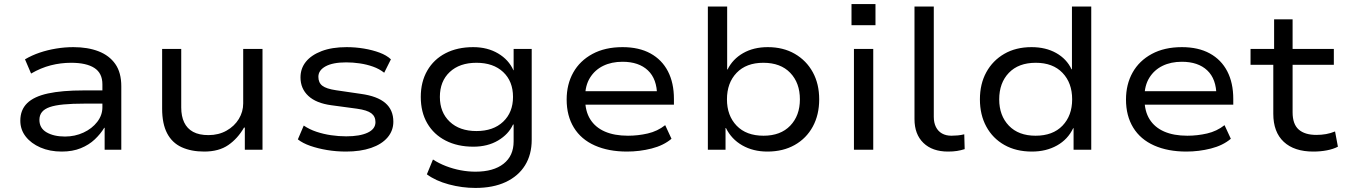

<svg xmlns="http://www.w3.org/2000/svg" viewBox="-20 -737 6624 945"><path d="M284 9Q225 9 179 -11Q133 -31 106.5 -65Q80 -99 80 -143Q80 -196 113.5 -229Q147 -262 216 -277Q285 -292 391 -292H500V-227H396Q336 -227 293.5 -223Q251 -219 225 -210Q199 -201 186.5 -185.5Q174 -170 174 -147Q174 -106 209.5 -85.5Q245 -65 300 -65Q349 -65 391 -84.5Q433 -104 458.5 -137Q484 -170 484 -209V-322Q484 -377 444.5 -402.5Q405 -428 330 -428Q279 -428 230 -415.5Q181 -403 133 -375L103 -445Q137 -465 175.5 -478Q214 -491 256.5 -498Q299 -505 341 -505Q412 -505 465 -484.5Q518 -464 547.5 -422Q577 -380 577 -312V0H495V-108H493Q475 -78 446.5 -51Q418 -24 377.5 -7.5Q337 9 284 9Z M985 9Q921 9 874 -12.5Q827 -34 802.5 -81Q778 -128 778 -202V-496H872V-208Q872 -165 886.5 -134.5Q901 -104 930.5 -88Q960 -72 1006 -72Q1056 -72 1095 -94Q1134 -116 1155.5 -151.5Q1177 -187 1177 -228V-496H1272V0H1185V-109H1181Q1150 -55 1103.5 -23Q1057 9 985 9Z M1683 9Q1635 9 1590 1.5Q1545 -6 1507.5 -19Q1470 -32 1446 -51L1475 -119Q1503 -100 1537.5 -88.5Q1572 -77 1609.5 -71.5Q1647 -66 1684 -66Q1751 -66 1789.5 -84Q1828 -102 1828 -136Q1828 -164 1807.5 -179.5Q1787 -195 1737 -202L1611 -219Q1536 -229 1497.5 -265Q1459 -301 1459 -356Q1459 -400 1485.5 -433Q1512 -466 1563 -485.5Q1614 -505 1686 -505Q1729 -505 1771 -498Q1813 -491 1848 -478Q1883 -465 1904 -445L1871 -379Q1847 -398 1816 -409Q1785 -420 1751 -425Q1717 -430 1684 -430Q1618 -430 1582.5 -410.5Q1547 -391 1547 -359Q1547 -330 1566.5 -315Q1586 -300 1633 -293L1756 -275Q1837 -264 1876.5 -230Q1916 -196 1916 -138Q1916 -94 1887.5 -60.5Q1859 -27 1806.5 -9Q1754 9 1683 9Z M2320 188Q2254 188 2189 170.5Q2124 153 2081 121L2111 48Q2140 67 2175 80.5Q2210 94 2247 101Q2284 108 2320 108Q2409 108 2458.5 69Q2508 30 2508 -41V-124H2505Q2483 -76 2431.5 -45.5Q2380 -15 2310 -15Q2232 -15 2173.5 -45Q2115 -75 2083 -130Q2051 -185 2051 -260Q2051 -334 2083 -389.5Q2115 -445 2173 -475Q2231 -505 2309 -505Q2379 -505 2431.5 -474Q2484 -443 2507 -391H2508V-496H2597V-49Q2597 24 2564 77Q2531 130 2469 159Q2407 188 2320 188ZM2325 -92Q2408 -92 2456.5 -138Q2505 -184 2505 -260Q2505 -337 2456.5 -382.5Q2408 -428 2325 -428Q2242 -428 2193.5 -382.5Q2145 -337 2145 -260Q2145 -184 2193.5 -138Q2242 -92 2325 -92Z M3066 9Q2975 9 2907.5 -21Q2840 -51 2804.5 -109Q2769 -167 2769 -247Q2769 -322 2801.5 -380Q2834 -438 2896 -471.5Q2958 -505 3044 -505Q3125 -505 3181.5 -474Q3238 -443 3267.5 -386Q3297 -329 3297 -250V-222H2838V-288H3237L3214 -266Q3214 -348 3169 -390.5Q3124 -433 3044 -433Q2990 -433 2949 -413Q2908 -393 2884 -354.5Q2860 -316 2860 -261V-250Q2860 -190 2885 -150Q2910 -110 2957 -89.5Q3004 -69 3071 -69Q3120 -69 3168 -80Q3216 -91 3254 -121L3285 -54Q3246 -21 3187 -6Q3128 9 3066 9Z M3757 9Q3687 9 3633.5 -21.5Q3580 -52 3553 -107H3551V0H3464V-705H3559V-395H3561Q3586 -446 3637.5 -475.5Q3689 -505 3759 -505Q3835 -505 3892 -472Q3949 -439 3980.5 -381.5Q4012 -324 4012 -248Q4012 -172 3980.5 -114Q3949 -56 3891.5 -23.5Q3834 9 3757 9ZM3738 -69Q3822 -69 3869.5 -118.5Q3917 -168 3917 -248Q3917 -329 3869.5 -378.5Q3822 -428 3737 -428Q3653 -428 3605.5 -378.5Q3558 -329 3558 -248Q3558 -168 3605.5 -118.5Q3653 -69 3738 -69Z M4171 -613V-717H4289V-613ZM4183 0V-496H4278V0Z M4646 9Q4569 9 4525 -33.5Q4481 -76 4481 -151V-705H4576V-162Q4576 -133 4586.5 -112Q4597 -91 4616.5 -80Q4636 -69 4663 -69Q4678 -69 4694 -70.5Q4710 -72 4726 -76L4728 -3Q4709 3 4690 6Q4671 9 4646 9Z M5059 9Q4981 9 4923.5 -23.5Q4866 -56 4834.5 -114Q4803 -172 4803 -248Q4803 -324 4834.5 -381.5Q4866 -439 4923 -472Q4980 -505 5057 -505Q5127 -505 5178.5 -476Q5230 -447 5254 -396H5256V-705H5351V0H5264V-106H5262Q5236 -51 5182.5 -21Q5129 9 5059 9ZM5077 -69Q5162 -69 5209.5 -118.5Q5257 -168 5257 -248Q5257 -329 5209.5 -378.5Q5162 -428 5078 -428Q4993 -428 4945.5 -378.5Q4898 -329 4898 -248Q4898 -168 4945.5 -118.5Q4993 -69 5077 -69Z M5819 9Q5728 9 5660.5 -21Q5593 -51 5557.5 -109Q5522 -167 5522 -247Q5522 -322 5554.5 -380Q5587 -438 5649 -471.5Q5711 -505 5797 -505Q5878 -505 5934.5 -474Q5991 -443 6020.5 -386Q6050 -329 6050 -250V-222H5591V-288H5990L5967 -266Q5967 -348 5922 -390.5Q5877 -433 5797 -433Q5743 -433 5702 -413Q5661 -393 5637 -354.5Q5613 -316 5613 -261V-250Q5613 -190 5638 -150Q5663 -110 5710 -89.5Q5757 -69 5824 -69Q5873 -69 5921 -80Q5969 -91 6007 -121L6038 -54Q5999 -21 5940 -6Q5881 9 5819 9Z M6444 9Q6350 9 6298.5 -39Q6247 -87 6247 -177V-418H6135V-496H6251V-642H6342V-496H6545V-418H6342V-184Q6342 -126 6372 -99.5Q6402 -73 6459 -73Q6484 -73 6506.5 -77Q6529 -81 6551 -90L6565 -15Q6542 -3 6510.5 3Q6479 9 6444 9Z"/></svg>

Font: Nunito Sans 7pt SemiExpanded
Style: Regular
Weight: 400
Width: 6
Designer: Vernon Adams
Foundry: Vernon Adams
Version: Version 3.101;gftools[0.9.27]